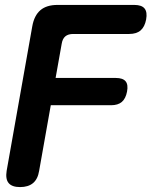

<svg xmlns="http://www.w3.org/2000/svg" viewBox="-20 -750 640 780"><path d="M205.9 -433.3H450.5Q478.9 -433.3 490.2 -419.8Q501.5 -406.3 496.1 -377.9Q490.7 -349.5 475 -336Q459.3 -322.5 430.9 -322.5H186.3L139 -56Q133.6 -22.5 114.3 -6.3Q95 10 61.5 10Q28.7 10 15.1 -6.3Q1.6 -22.5 7 -56L111.1 -643Q118.8 -686.8 143.9 -708.4Q169 -730 213.5 -730H525.5Q555.5 -730 567.3 -715.5Q579.1 -701 573.7 -671Q568 -641 551.3 -626.5Q534.6 -612 504.6 -612H277.6Q256.9 -612 245.4 -602.3Q233.9 -592.7 230.6 -572Z"/></svg>

Font: Maple Mono
Style: Italic
Weight: 400
Italic angle: -10°
Monospace: yes
Designer: subframe7536
Version: Version 7.300